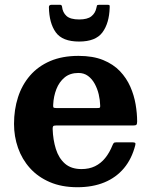

<svg xmlns="http://www.w3.org/2000/svg" viewBox="-20 -769 635 804"><path d="M38.7 -250Q38.7 -197.5 55.5 -149.7Q72.2 -102 105.5 -65Q138.7 -28 188.5 -6.5Q238.3 15 304.3 15Q367.8 15 417 -5.2Q466.3 -25.5 499.1 -64.7Q532 -104 546.5 -161.2Q548.3 -168.3 545.9 -170.6Q543.5 -173 534.5 -173H467Q458.7 -173 456.1 -169.8Q453.5 -166.5 451.2 -161Q438.7 -129.8 420.6 -107.4Q402.5 -85 378 -73Q353.5 -61 321.3 -61Q277.8 -61 251.8 -84Q225.8 -107 213.9 -145.3Q202 -183.5 200.5 -228.7Q200.3 -237.7 202.8 -240.6Q205.3 -243.5 214.5 -243.5H536.8Q547.8 -243.5 551 -246.5Q554.3 -249.5 554.3 -260.2Q554.3 -294.2 547.9 -332Q541.5 -369.7 525.8 -405.7Q510 -441.7 482.3 -471Q454.5 -500.2 411.9 -517.6Q369.3 -535 308.8 -535Q240.8 -535 190.1 -513.3Q139.5 -491.5 105.7 -452.5Q72 -413.5 55.4 -361.8Q38.7 -310 38.7 -250ZM216.3 -316.5Q205.3 -316.5 203.6 -319.6Q202 -322.8 202.8 -332Q204.5 -365.8 216.1 -395.8Q227.8 -425.7 250.5 -444.6Q273.3 -463.5 308.3 -463.5Q331.8 -463.5 348.6 -451Q365.5 -438.5 376.6 -418.1Q387.7 -397.8 393.4 -373.9Q399 -350 399.5 -327.3Q400 -319.8 398 -318.1Q396 -316.5 385.7 -316.5ZM311.3 -595Q380.3 -595 408.8 -633.2Q437.3 -671.5 439.3 -737Q439.8 -744.5 438.5 -746.8Q437.3 -749 429.3 -749H395.8Q386.8 -749 385.9 -745.3Q385 -741.5 383.3 -734.5Q378.8 -713.5 362.3 -700.5Q345.8 -687.5 311.3 -687.5Q274.8 -687.5 258.5 -702.1Q242.3 -716.8 239.8 -741Q239 -749 230.8 -749H196.3Q184.8 -749 184.8 -739.5Q185.8 -672.5 213.5 -633.7Q241.3 -595 311.3 -595Z"/></svg>

Font: Besley
Style: Regular
Weight: 400
Designer: Owen Earl
Foundry: indestructible type*
Version: Version 4.000